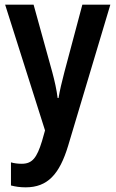

<svg xmlns="http://www.w3.org/2000/svg" viewBox="-20 -563 496 823"><path d="M2 -543 173 -4 160 42C138 113 119 139 73 139C57 139 41 137 27 133V232C46 237 66 240 90 240C184 240 235 184 272 62L453 -543H333L256 -254C245 -212 236 -174 231 -143H227C223 -177 214 -217 204 -254L124 -543Z"/></svg>

Font: Noto Sans Ethiopic Cond SemBd
Style: Regular
Weight: 600
Width: 3
Designer: Monotype Design Team
Foundry: Monotype Imaging Inc.
Version: Version 2.102